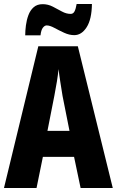

<svg xmlns="http://www.w3.org/2000/svg" viewBox="-20 -947 588 967"><path d="M386 0 353 -157H196L164 0H0L173 -714H372L548 0ZM295 -464Q289 -501 283.5 -536Q278 -571 275 -599Q269 -542 254 -466L219 -288H330ZM107 -769Q107 -792 110.5 -819Q114 -846 123 -870.5Q132 -895 149.5 -910.5Q167 -926 195 -926Q222 -926 246 -913.5Q270 -901 292 -889Q314 -877 336 -877Q349 -877 355.5 -890Q362 -903 366 -927H443Q442 -850 416.5 -810Q391 -770 354 -770Q329 -770 303 -782Q277 -794 254 -806.5Q231 -819 215 -819Q205 -819 196 -807.5Q187 -796 184 -769Z"/></svg>

Font: Noto Sans Arabic ExtCond ExtBd
Style: Regular
Weight: 800
Width: 2
Designer: Monotype Design Team, Nadine Chahine, Nizar Qandah and Khaled Hosny
Foundry: Monotype Imaging Inc.
Version: Version 2.012; ttfautohint (v1.8.4.7-5d5b)